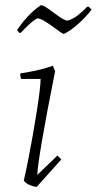

<svg xmlns="http://www.w3.org/2000/svg" viewBox="-20 -713 374 742"><path d="M137 -408H62Q58 -416 58 -429Q84 -433 119.5 -440.5Q155 -448 184 -459L193 -438Q158 -262 141.5 -164.5Q125 -67 124 -37L202 -112L217 -97L122 9Q112 9 96 2.5Q80 -4 72 -15Q80 -50 89 -95.5Q98 -141 106.5 -189Q115 -237 122 -281.5Q129 -326 133 -359.5Q137 -393 137 -408ZM227 -582Q223 -582 210.5 -591Q198 -600 181.5 -612Q165 -624 149.5 -633Q134 -642 124 -642Q110 -635 92 -618Q74 -601 60 -586H55L46 -597Q65 -625 87 -649Q109 -673 138 -693Q147 -693 166 -679.5Q185 -666 205.5 -651Q226 -636 240 -633Q262 -639 281.5 -654.5Q301 -670 317 -687H323L334 -676Q312 -647 281.5 -620Q251 -593 227 -582Z"/></svg>

Font: Labrada Lght
Style: Italic
Weight: 300
Italic angle: -7°
Designer: Mercedes Jáuregui
Foundry: Omnibus-Type Team
Version: Version 1.000; ttfautohint (v1.8.4.7-5d5b)